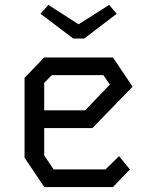

<svg xmlns="http://www.w3.org/2000/svg" viewBox="-20 -762 640 782"><path d="M160 -528 80 -445V-119.5L160.5 0H440L509 -72L465 -126L409.5 -72H198.5L160 -129V-240.5H356.5L520 -409L440 -528ZM160 -424.5 191 -456H401L427.5 -417.5L326.5 -312.5H160ZM323 -605H278.5L145 -706L177 -742L300 -663L424.5 -742L455.5 -706Z"/></svg>

Font: Kode Mono
Style: Regular
Weight: 400
Monospace: yes
Designer: Isa Ozler
Foundry: Kadena LLC
Version: Version 1.000;gftools[0.9.28]